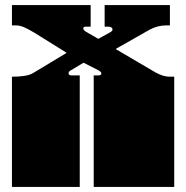

<svg xmlns="http://www.w3.org/2000/svg" viewBox="-20 -736 733 756"><path d="M27 -171V-172Q27 -185 27 -191Q27 -197 27 -209V-260Q27 -269 27 -273.5Q27 -278 27 -282.5Q27 -287 27 -296V-297Q27 -310 27 -316Q27 -322 27 -334V-434Q85 -434 108 -447L241 -527V-529L114 -608Q89 -623 73 -629.5Q57 -636 43 -636H27V-716H337V-631H317Q308 -631 308 -624Q308 -618 317 -612L367 -583L414 -609Q423 -614 423 -620Q423 -625 418.5 -628Q414 -631 406 -631H392V-716H649V-636H635Q600 -636 569 -619L437 -544V-542L592 -451Q623 -434 647 -434H666V0H349V-135Q349 -144 349 -148.5Q349 -153 349 -157.5Q349 -162 349 -171V-172Q349 -185 349 -191Q349 -197 349 -209V-260Q349 -269 349 -273.5Q349 -278 349 -282.5Q349 -287 349 -296V-297Q349 -310 349 -316Q349 -322 349 -334V-439H366Q379 -439 379 -447Q379 -453 368 -459L309 -489L257 -458Q250 -454 250 -448Q250 -439 262 -439H294V0H27V-135Q27 -144 27 -148.5Q27 -153 27 -157.5Q27 -162 27 -171Z"/></svg>

Font: Danfo
Style: Regular
Weight: 400
Version: Version 1.000;Glyphs 3.2 (3236)